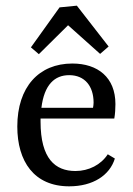

<svg xmlns="http://www.w3.org/2000/svg" viewBox="-20 -649 469 677"><path d="M41 -203C41 -80 100 8 224 8C308 8 367 -31 385 -90L360 -105C336 -68 293 -46 246 -46C175 -46 123 -89 123 -220C123 -224 123 -228 123 -231H383C386 -247 387 -268 387 -282C387 -376 325 -425 235 -425C117 -425 41 -342 41 -203ZM224 -384C279 -384 310 -345 310 -287C310 -280 309 -276 308 -269H126C136 -350 172 -384 224 -384ZM117 -458 220 -560 333 -459 363 -485 251 -629 190 -623 89 -482Z"/></svg>

Font: Yrsa
Style: Regular
Weight: 400
Designer: Anna Giedrys (Yrsa+Rasa design), David Brezina (Yrsa art-direction, Rasa art-direction, design)
Foundry: Rosetta Type Foundry
Version: Version 1.001;PS 1.1;hotconv 1.0.88;makeotf.lib2.5.647800